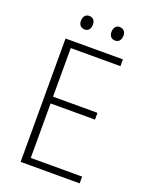

<svg xmlns="http://www.w3.org/2000/svg" viewBox="-150 -886 752 964"><g transform="rotate(20 226.0 -403.5)"><path d="M398.4 -36.1H124V-327.1H361.3V-363.3H124V-623H389.6V-659.2H83V0H398.4ZM188.5 -770.5Q188.5 -798.8 166 -805.7Q161.1 -806.6 157.2 -806.6Q131.8 -806.6 126 -779.3Q125 -774.4 125 -770.5Q125 -741.2 149.4 -735.4Q153.3 -734.4 157.2 -734.4Q181.6 -734.4 187.5 -761.7Q188.5 -766.6 188.5 -770.5ZM351.6 -770.5Q351.6 -799.8 327.1 -805.7Q323.2 -806.6 319.3 -806.6Q294.9 -806.6 289.1 -779.3Q288.1 -774.4 288.1 -770.5Q288.1 -742.2 310.5 -735.4Q315.4 -734.4 319.3 -734.4Q344.7 -734.4 350.6 -761.7Q351.6 -766.6 351.6 -770.5Z"/></g></svg>

Font: Yaldevi Colombo ExtraLight
Style: Regular
Weight: 275
Designer: Sol Matas, Denzil Rajitha, Kosala Senevirathne and Pathum Egodawatta
Foundry: Mooniak
Version: Version 1.020 ; ttfautohint (v1.6)